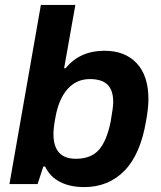

<svg xmlns="http://www.w3.org/2000/svg" viewBox="-20 -743 648 775"><path d="M319.8 12.2Q263.7 12.2 222.7 -8.5Q181.6 -29.3 162.1 -70.8H154.8L131.8 0H18.1L145 -723.1H284.2L238.8 -467.8H245.1Q302.2 -538.1 401.9 -538.1Q484.4 -538.1 531.7 -487.8Q579.1 -437.5 579.1 -342.8Q579.1 -306.6 569.8 -255.9Q547.4 -120.6 482.7 -54.2Q418 12.2 319.8 12.2ZM286.1 -102.1Q347.2 -102.1 379.2 -138.2Q411.1 -174.3 426.8 -252.9Q437 -309.6 437 -331.1Q437 -377.9 414.3 -400.9Q391.6 -423.8 342.8 -423.8Q288.6 -423.8 252.9 -383.8Q217.3 -343.8 204.1 -271Q195.8 -228.5 195.8 -202.1Q195.8 -102.1 286.1 -102.1Z"/></svg>

Font: Archivo
Style: Bold Italic
Weight: 700
Italic angle: -10°
Designer: Hector Gatti
Foundry: Omnibus-Type
Version: Version 2.001